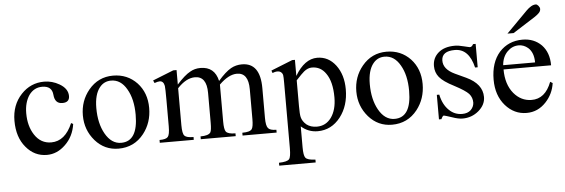

<svg xmlns="http://www.w3.org/2000/svg" viewBox="-55 -889 3810 1294"><g transform="rotate(-5 1850.0 -242.0)"><path d="M233.4 15.1Q148.9 15.1 92.3 -53.2Q34.7 -121.1 34.7 -232.4Q34.7 -339.8 101.1 -410.6Q165 -478.5 256.8 -478.5Q310.5 -478.5 359.4 -450.2Q415.5 -417.5 415.5 -367.2Q415.5 -324.2 367.2 -324.2Q316.4 -324.2 311.5 -384.8Q306.6 -445.3 240.2 -445.3Q185.1 -445.3 150.9 -397.9Q118.2 -349.1 118.2 -276.4Q118.2 -189.5 157.2 -129.9Q198.7 -66.4 269.5 -66.4Q363.8 -66.4 413.6 -184.6L427.2 -177.2Q415 -93.3 358.4 -39.1Q302.7 15.1 233.4 15.1Z M717.8 15.1Q623.5 15.1 560.1 -57.1Q497.1 -129.9 497.1 -228.5Q497.1 -327.1 557.1 -399.9Q622.1 -478.5 722.7 -478.5Q819.8 -478.5 884.3 -410.6Q946.8 -343.3 946.8 -240.7Q946.8 -141.1 889.6 -67.9Q824.2 15.1 717.8 15.1ZM738.8 -22.5Q852.1 -22.5 852.1 -202.6Q852.1 -309.1 812 -377Q772.5 -446.3 706.5 -446.3Q659.2 -446.3 629.4 -409.2Q591.8 -362.8 591.8 -270Q591.8 -166.5 631.3 -96.2Q672.9 -22.5 738.8 -22.5Z M997.6 0V-19Q1041.5 -19 1054.2 -34.2Q1067.4 -49.3 1067.4 -105.5V-283.7Q1067.4 -360.8 1064.9 -378.9Q1058.6 -412.6 1032.7 -412.6Q1020 -412.6 997.6 -404.3L989.3 -422.4L1130.4 -478.5H1152.8V-380.4Q1206.1 -439.9 1243.7 -460Q1274.9 -478.5 1314 -478.5Q1410.2 -478.5 1432.1 -380.4Q1481.4 -437.5 1520 -459.5Q1553.7 -478.5 1594.7 -478.5Q1718.3 -478.5 1718.3 -306.6V-105.5Q1718.3 -51.8 1732.4 -35.6Q1745.6 -19 1788.1 -19V0H1557.6V-19Q1609.9 -19 1622.6 -37.6Q1633.3 -53.2 1633.3 -105.5V-306.6Q1633.3 -418.5 1555.7 -418.5Q1499.5 -418.5 1435.5 -355.5V-105.5Q1435.5 -53.2 1446.8 -37.1Q1460.4 -19 1511.2 -19V0H1274.9V-19Q1329.1 -19 1342.8 -40Q1351.1 -53.7 1351.1 -105.5V-306.6Q1351.1 -419.4 1271.5 -419.4Q1212.4 -419.4 1152.8 -355.5V-105.5Q1152.8 -47.4 1167 -33.7Q1180.2 -19 1227.5 -19V0Z M1786.1 223.6V204.1Q1842.3 202.6 1855.5 186.5Q1867.7 172.4 1867.7 112.3V-328.1Q1867.7 -371.6 1865.7 -381.3Q1863.3 -395 1850.6 -404.3Q1831.5 -417 1795.4 -402.3L1789.6 -419.4L1935.1 -477.5H1953.6V-368.7Q2018.1 -478.5 2104 -478.5Q2179.7 -478.5 2229 -413.6Q2277.8 -348.6 2277.8 -250Q2277.8 -138.7 2219.2 -63Q2158.2 15.1 2064.9 15.1Q2002 15.1 1953.6 -27.3V113.8Q1953.6 169.9 1965.8 185.1Q1979.5 202.6 2032.7 204.1V223.6ZM2062.5 -16.1Q2123 -16.1 2159.7 -66.4Q2196.8 -118.2 2196.8 -202.6Q2196.8 -309.1 2156.7 -365.2Q2122.1 -416 2062.5 -416Q2035.2 -416 2008.8 -394.5Q1992.7 -381.3 1953.6 -338.9V-164.1Q1953.6 -109.4 1958.5 -89.8Q1965.3 -61 1992.7 -37.6Q2020.5 -16.1 2062.5 -16.1Z M2567.9 15.1Q2473.6 15.1 2410.2 -57.1Q2347.2 -129.9 2347.2 -228.5Q2347.2 -327.1 2407.2 -399.9Q2472.2 -478.5 2572.8 -478.5Q2669.9 -478.5 2734.4 -410.6Q2796.9 -343.3 2796.9 -240.7Q2796.9 -141.1 2739.7 -67.9Q2674.3 15.1 2567.9 15.1ZM2588.9 -22.5Q2702.1 -22.5 2702.1 -202.6Q2702.1 -309.1 2662.1 -377Q2622.6 -446.3 2556.6 -446.3Q2509.3 -446.3 2479.5 -409.2Q2441.9 -362.8 2441.9 -270Q2441.9 -166.5 2481.4 -96.2Q2522.9 -22.5 2588.9 -22.5Z M3045.4 15.1Q3016.6 15.1 2975.6 0.5Q2930.2 -14.6 2920.4 -16.1Q2912.6 -16.1 2902.3 6.8H2885.7V-159.2H2902.3Q2916.5 -90.8 2957 -52.2Q2993.7 -16.1 3045.4 -16.1Q3082 -16.1 3103.5 -36.1Q3124.5 -57.1 3126 -85Q3126.5 -120.1 3104 -146Q3081.5 -170.4 3008.3 -209Q2935.1 -246.1 2909.2 -278.8Q2883.3 -310.5 2883.3 -354Q2883.3 -408.7 2923.3 -443.4Q2963.4 -478.5 3035.2 -478.5Q3059.6 -478.5 3095.2 -469.2Q3112.8 -465.3 3123.3 -462.6Q3133.8 -460 3135.7 -460Q3149.9 -460 3158.7 -478.5H3176.3V-320.3H3158.7Q3127.9 -449.7 3032.7 -449.7Q2945.3 -449.7 2942.9 -388.2Q2940.9 -327.6 3019 -291L3093.8 -256.3Q3201.2 -205.6 3201.2 -117.2Q3201.2 -64.5 3154.3 -24.4Q3107.4 15.1 3045.4 15.1Z M3479 15.1Q3394.5 15.1 3335.4 -52.2Q3275.9 -120.6 3275.9 -227.1Q3275.9 -343.3 3335.9 -412.1Q3397.5 -479.5 3492.7 -479.5Q3570.3 -479.5 3621.1 -428.7Q3670.4 -377 3670.4 -290.5H3348.6Q3348.6 -189.5 3399.4 -127.9Q3447.8 -70.3 3518.1 -69.3Q3611.8 -67.9 3654.3 -180.2L3670.4 -170.4Q3660.2 -97.2 3609.9 -43.5Q3555.2 15.1 3479 15.1ZM3348.6 -319.3H3564.5Q3564.5 -386.2 3526.9 -419.4Q3498.5 -443.4 3463.9 -443.4Q3420.4 -443.4 3387.7 -410.6Q3353.5 -376.5 3348.6 -319.3ZM3396 -528.8 3540 -674.3Q3553.7 -688 3570.1 -698Q3586.4 -708 3603 -708Q3611.3 -708 3620.6 -697Q3629.9 -686 3629.9 -675.3Q3629.9 -660.2 3617.2 -647.7Q3604.5 -635.3 3587.9 -624.5L3437.5 -528.8Z"/></g></svg>

Font: Nuosu SIL
Style: Regular
Weight: 400
Designer: Peter Constable, Alex Kotlar, Peter Martin
Foundry: SIL International
Version: Version 2.300